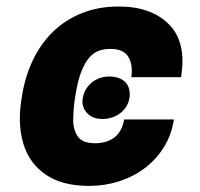

<svg xmlns="http://www.w3.org/2000/svg" viewBox="-20 -573 626 602"><path d="M47.9 -266 49.7 -276.6Q59.7 -336.3 84.2 -386.7Q108.7 -437.1 146.8 -474.1Q185 -511 236.7 -531.8Q288.4 -552.6 352.3 -552.6Q454.9 -552.6 510.3 -496.1Q565.7 -439.6 547.6 -331H391.7Q397.4 -369.3 382.5 -394.5Q367.5 -419.7 326.3 -419.7Q286.9 -419.7 265.3 -398.1Q254.3 -387.1 246.4 -373Q238.6 -359 233 -343.2Q227.3 -327.4 223.5 -310.5Q219.8 -293.7 217 -276.6L215.2 -266Q212.4 -248.9 211.1 -232.2Q209.9 -215.6 209.5 -199.2Q209.2 -166.9 223.7 -145.2Q238.3 -123.9 278.8 -123.9Q314.6 -123.9 338.6 -142Q362.6 -160.2 369.3 -198.5H525.2Q517.8 -149.5 493.4 -110.8Q469.1 -72.1 433.2 -45.3Q397.4 -18.5 352.6 -4.3Q307.9 9.9 259.6 9.9Q174.7 9.9 123.2 -25.6Q71.7 -61.1 53.1 -122.9Q34.4 -184.7 47.9 -266ZM239.7 -266.3Q242.5 -282 250.2 -294.2Q257.8 -306.5 268.8 -315.2Q279.8 -323.9 293.9 -328.5Q307.9 -333.1 323.2 -333.1Q340.2 -333.1 353 -328.1Q365.8 -323.2 373.8 -314.5Q381.7 -305.8 384.9 -293.5Q388.1 -281.2 386 -266.3Q383.5 -250.7 375.5 -238.3Q367.5 -225.9 356 -217.3Q344.5 -208.8 330.3 -204.4Q316.1 -199.9 300.8 -199.9Q269.5 -199.9 252.1 -219.5Q234.7 -239 239.7 -266.3Z"/></svg>

Font: Inter P Extra Bold
Style: Italic
Weight: 800
Italic angle: 9.39999°
Designer: Rasmus Andersson
Foundry: rsms
Version: Version 3.018;git-588b23468